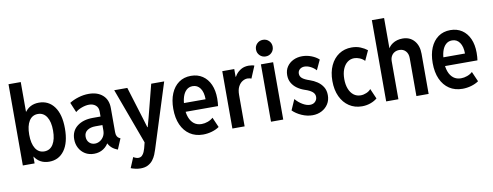

<svg xmlns="http://www.w3.org/2000/svg" viewBox="-74 -1145 4489 1750"><g transform="rotate(-10 2170.5 -269.5)"><path d="M55.2 0V-752H168.5V-477.1H180.7L159.2 -395V-116.7L180.2 -62H164.1V0ZM299.3 7.8Q210 7.8 163.3 -65.7Q116.7 -139.2 116.7 -267.1Q116.7 -394 162.8 -466.3Q209 -538.6 297.9 -538.6Q387.7 -538.6 439.7 -467.5Q491.7 -396.5 491.7 -266.1Q491.7 -134.8 439.9 -63.5Q388.2 7.8 299.3 7.8ZM271 -92.3Q324.2 -92.3 353 -138.4Q381.8 -184.6 381.8 -266.1Q381.8 -347.7 352.5 -393.1Q323.2 -438.5 271 -438.5Q218.8 -438.5 189.9 -393.1Q161.1 -347.7 161.1 -266.1Q161.1 -183.6 189.9 -137.9Q218.8 -92.3 271 -92.3Z M713.9 7.8Q667 7.8 631.8 -13.9Q596.7 -35.6 577.1 -72.3Q557.6 -108.9 557.6 -153.3Q557.6 -230 613 -273.2Q668.5 -316.4 758.3 -316.4H848.1V-236.8H769Q722.2 -236.8 693.1 -216.6Q664.1 -196.3 664.1 -158.7Q664.1 -124 685.3 -103Q706.5 -82 737.8 -82Q761.7 -82 783.7 -95Q805.7 -107.9 819.6 -131.6Q833.5 -155.3 833.5 -188V-251L830.1 -276.4V-363.8Q830.1 -400.4 805.9 -420.7Q781.7 -440.9 745.6 -440.9Q713.9 -440.9 678.2 -428Q642.6 -415 618.7 -395L580.1 -486.8Q613.8 -508.8 662.1 -523.7Q710.4 -538.6 758.8 -538.6Q839.8 -538.6 887.9 -495.8Q936 -453.1 936 -376.5V-153.8Q936 -129.9 943.6 -115.2Q951.2 -100.6 965.3 -93.8L974.6 -89.4L933.6 7.8L919.9 2Q886.7 -12.2 866 -37.1Q845.2 -62 842.3 -85L866.7 -64.5H820.8L855.5 -80.6Q838.9 -42 801.5 -17.1Q764.2 7.8 713.9 7.8Z M1108.4 212.9Q1084 212.9 1059.1 207Q1034.2 201.2 1019 194.8L1059.1 99.1Q1068.8 105.5 1081.8 110.1Q1094.7 114.7 1104 114.7Q1126.5 114.7 1139.6 101.3Q1152.8 87.9 1160.2 70.1Q1167.5 52.2 1171.4 38.1L1193.8 -50.8L1197.8 21L994.6 -530.8H1115.7L1208 -231L1233.4 -146.5H1236.8L1259.8 -231L1336.9 -530.8H1457L1268.1 64.9Q1261.7 85.9 1251.2 111.6Q1240.7 137.2 1223.1 160.2Q1205.6 183.1 1177.7 198Q1149.9 212.9 1108.4 212.9Z M1723.6 7.8Q1653.3 7.8 1602.1 -26.1Q1550.8 -60.1 1522.9 -122.3Q1495.1 -184.6 1495.1 -270Q1495.1 -350.6 1520.3 -410.9Q1545.4 -471.2 1592.5 -504.9Q1639.6 -538.6 1705.1 -538.6Q1766.6 -538.6 1811.8 -508.5Q1856.9 -478.5 1881.6 -423.6Q1906.2 -368.7 1906.2 -293.9Q1906.2 -273.9 1904.8 -255.6Q1903.3 -237.3 1901.4 -224.1H1583.5V-305.2H1800.3Q1800.3 -369.6 1774.7 -406.5Q1749 -443.4 1704.1 -443.4Q1669.9 -443.4 1646.2 -421.4Q1622.6 -399.4 1610.6 -360.6Q1598.6 -321.8 1598.6 -269.5Q1598.6 -213.4 1613.5 -173.1Q1628.4 -132.8 1657 -110.8Q1685.5 -88.9 1726.6 -88.9Q1754.9 -88.9 1783.9 -99.4Q1813 -109.9 1833 -128.4L1873.5 -35.6Q1844.2 -15.1 1804.2 -3.7Q1764.2 7.8 1723.6 7.8Z M1994.6 0V-530.8H2105.5V-459H2119.6L2092.8 -424.3Q2102.1 -454.1 2121.8 -480Q2141.6 -505.9 2170.9 -522.2Q2200.2 -538.6 2240.2 -538.6Q2255.9 -538.6 2271 -535.9Q2286.1 -533.2 2291.5 -529.8L2244.6 -418Q2240.7 -420.4 2230 -422.9Q2219.2 -425.3 2208.5 -425.3Q2186 -425.3 2162.8 -411.6Q2139.6 -397.9 2123.8 -368.4Q2107.9 -338.9 2107.9 -290.5V0Z M2352.1 0V-530.8H2465.3V0ZM2408.7 -594.2Q2376 -594.2 2353.8 -616.5Q2331.5 -638.7 2331.5 -671.4Q2331.5 -703.6 2353.8 -725.8Q2376 -748 2408.7 -748Q2441.4 -748 2463.6 -725.8Q2485.8 -703.6 2485.8 -671.4Q2485.8 -638.7 2463.6 -616.5Q2441.4 -594.2 2408.7 -594.2Z M2736.8 7.8Q2686 7.8 2636.5 -14.2Q2586.9 -36.1 2554.2 -68.8L2597.2 -166.5Q2626 -132.3 2662.4 -111.1Q2698.7 -89.8 2730 -89.8Q2760.3 -89.8 2778.3 -108.2Q2796.4 -126.5 2796.4 -152.3Q2796.4 -180.7 2772.9 -199.7Q2749.5 -218.8 2706.5 -232.4Q2667 -245.6 2636.5 -267.6Q2606 -289.6 2588.4 -320.6Q2570.8 -351.6 2570.8 -391.6Q2570.8 -437 2593 -470Q2615.2 -502.9 2652.3 -520.8Q2689.5 -538.6 2734.4 -538.6Q2777.8 -538.6 2819.1 -522.7Q2860.4 -506.8 2888.2 -481L2845.2 -388.7Q2826.7 -410.6 2796.9 -426.3Q2767.1 -441.9 2738.8 -441.9Q2713.4 -441.9 2695.6 -427Q2677.7 -412.1 2677.7 -386.7Q2677.7 -361.8 2698 -344.2Q2718.3 -326.7 2767.1 -310.5Q2802.2 -298.8 2833.7 -277.6Q2865.2 -256.3 2884.8 -224.6Q2904.3 -192.9 2904.3 -148.9Q2904.3 -102.5 2882.1 -67.4Q2859.9 -32.2 2821.8 -12.2Q2783.7 7.8 2736.8 7.8Z M3194.8 5.9Q3127.4 5.9 3076.2 -28.1Q3024.9 -62 2996.1 -123.5Q2967.3 -185.1 2967.3 -268.1Q2967.3 -349.6 2995.6 -410.6Q3023.9 -471.7 3074.5 -505.4Q3125 -539.1 3191.9 -539.1Q3236.8 -539.1 3273.2 -524.2Q3309.6 -509.3 3335.9 -488.3L3293.9 -397Q3274.9 -417 3248.8 -427.7Q3222.7 -438.5 3198.7 -438.5Q3162.6 -438.5 3135.3 -417.2Q3107.9 -396 3092.5 -357.4Q3077.1 -318.8 3077.1 -266.6Q3077.1 -214.8 3092.3 -176Q3107.4 -137.2 3135 -116Q3162.6 -94.7 3199.7 -94.7Q3226.1 -94.7 3252.7 -106Q3279.3 -117.2 3294.4 -136.2L3335.4 -42Q3310.1 -20.5 3273.2 -7.3Q3236.3 5.9 3194.8 5.9Z M3418 0V-752H3531.2V-473.1H3548.8L3519 -442.4Q3531.2 -486.8 3571 -512.7Q3610.8 -538.6 3663.6 -538.6Q3731 -538.6 3771 -492.9Q3811 -447.3 3811 -371.1V0H3697.8V-352.1Q3697.8 -392.1 3675.5 -416.5Q3653.3 -440.9 3617.7 -440.9Q3591.8 -440.9 3572.3 -429.7Q3552.7 -418.5 3542 -398.2Q3531.2 -377.9 3531.2 -351.1V0Z M4124.5 7.8Q4054.2 7.8 4002.9 -26.1Q3951.7 -60.1 3923.8 -122.3Q3896 -184.6 3896 -270Q3896 -350.6 3921.1 -410.9Q3946.3 -471.2 3993.4 -504.9Q4040.5 -538.6 4106 -538.6Q4167.5 -538.6 4212.6 -508.5Q4257.8 -478.5 4282.5 -423.6Q4307.1 -368.7 4307.1 -293.9Q4307.1 -273.9 4305.7 -255.6Q4304.2 -237.3 4302.2 -224.1H3984.4V-305.2H4201.2Q4201.2 -369.6 4175.5 -406.5Q4149.9 -443.4 4105 -443.4Q4070.8 -443.4 4047.1 -421.4Q4023.4 -399.4 4011.5 -360.6Q3999.5 -321.8 3999.5 -269.5Q3999.5 -213.4 4014.4 -173.1Q4029.3 -132.8 4057.9 -110.8Q4086.4 -88.9 4127.4 -88.9Q4155.8 -88.9 4184.8 -99.4Q4213.9 -109.9 4233.9 -128.4L4274.4 -35.6Q4245.1 -15.1 4205.1 -3.7Q4165 7.8 4124.5 7.8Z"/></g></svg>

Font: Reddit Sans Condensed SemiBold
Style: Regular
Weight: 600
Designer: Stephen Hutchings
Foundry: Reddit
Version: Version 1.014